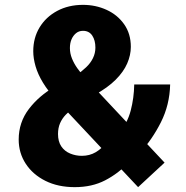

<svg xmlns="http://www.w3.org/2000/svg" viewBox="-20 -760 766 791"><path d="M211 -349Q178 -385 157 -419.5Q136 -454 126.5 -487Q117 -520 117 -549Q117 -604 143 -647Q169 -690 215.5 -715Q262 -740 322 -740Q374 -740 419 -719.5Q464 -699 491.5 -660Q519 -621 519 -567Q519 -533 504 -498.5Q489 -464 456.5 -431.5Q424 -399 370 -369L293 -449Q317 -466 335 -483Q353 -500 363 -520.5Q373 -541 373 -564Q373 -594 360 -613.5Q347 -633 322 -633Q305 -633 293 -623Q281 -613 274.5 -597.5Q268 -582 268 -562Q268 -540 276.5 -519Q285 -498 298.5 -479Q312 -460 329 -441L658 -90L549 11ZM288 11Q219 11 167 -15Q115 -41 86 -85.5Q57 -130 57 -185Q57 -256 99 -311Q141 -366 206 -403L284 -316Q266 -303 251 -287.5Q236 -272 227.5 -252.5Q219 -233 219 -208Q219 -177 232.5 -157Q246 -137 269 -127.5Q292 -118 317 -118Q349 -118 374.5 -133Q400 -148 420 -175L514 -93Q467 -45 413 -17Q359 11 288 11ZM472 -214Q505 -253 518.5 -304.5Q532 -356 533 -412H681Q679 -328 643 -256.5Q607 -185 556 -130Z"/></svg>

Font: Murecho Thin
Style: Bold
Weight: 700
Version: Version 1.010